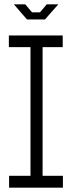

<svg xmlns="http://www.w3.org/2000/svg" viewBox="-20 -868 332 888"><path d="M121 0V-650L169 -704H177V-55L129 0ZM22 0V-55H121V0ZM129 0 177 -55H271V0ZM21 -650V-704H169L121 -650ZM177 -650V-704H270V-650ZM105 -778 76 -811H217L188 -778ZM76 -811 45 -847V-848H97L128 -811ZM165 -811 196 -848H249V-847L217 -811Z"/></svg>

Font: Foldit Light
Style: Regular
Weight: 300
Version: Version 1.003